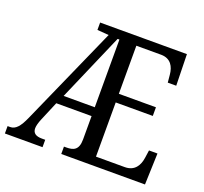

<svg xmlns="http://www.w3.org/2000/svg" viewBox="-124 -858 1064 1002"><g transform="rotate(20 408.0 -357.0)"><path d="M-1 0H208V-41H189C156 -41 138 -53 138 -80C138 -92 143 -112 152 -133L197 -240H393V-110C393 -50 363 -41 325 -41H312V0H777L783 -174H736L730 -132C724 -88 702 -49 647 -49H487V-350H693V-398H487V-665H626C679 -664 699 -626 703 -582L707 -540H754L750 -714H268V-673L332 -668L88 -119C64 -65 43 -41 13 -41H-1ZM220 -289 383 -665H393V-289Z"/></g></svg>

Font: Noto Serif Khmer Condensed
Style: Regular
Weight: 400
Width: 3
Designer: Danh Hong and the Monotype Design Team
Foundry: Monotype Imaging Inc.
Version: Version 2.004